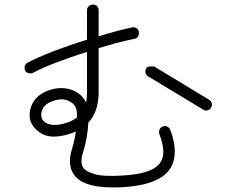

<svg xmlns="http://www.w3.org/2000/svg" viewBox="-20 -794 1040 841"><path d="M518 26Q352 35 306 -26Q272 -71 297 -147Q307 -180 312 -218Q288 -207 260 -201Q198 -187 161 -209.5Q124 -232 113 -266Q103 -301 122 -340Q141 -379 193 -398Q228 -411 262.5 -407.5Q297 -404 322 -386Q334 -378 342.5 -367.5Q351 -357 357 -345Q361 -362 361 -389V-567Q292 -545 227.5 -520.5Q163 -496 125 -475Q115 -471 105 -473.5Q95 -476 90 -485Q86 -494 88.5 -504.5Q91 -515 100 -519Q143 -542 214.5 -569.5Q286 -597 361 -620V-749Q361 -760 369 -767Q377 -774 387 -774Q398 -774 405 -767Q412 -760 412 -749V-635Q454 -648 492 -658Q530 -668 559 -674Q569 -676 578 -670.5Q587 -665 588 -654Q590 -644 585 -635Q580 -626 569 -624Q539 -618 498 -607.5Q457 -597 412 -583V-389Q412 -305 367 -257Q365 -223 359.5 -191Q354 -159 345 -131Q328 -82 346 -57Q357 -43 393.5 -31.5Q430 -20 515 -25Q650 -32 683 -83Q710 -123 678 -207Q675 -218 679 -227Q683 -236 693 -240Q703 -244 712.5 -239.5Q722 -235 726 -225Q766 -119 725 -55Q679 16 518 26ZM870 -314 628 -460Q620 -465 617.5 -475Q615 -485 620 -494Q625 -503 640 -503Q655 -503 655 -503L896 -357Q905 -352 907.5 -341.5Q910 -331 904 -322Q899 -313 889 -310.5Q879 -308 870 -314ZM249 -250Q291 -259 317 -279V-295Q317 -329 293 -345Q260 -369 210 -351Q179 -340 168 -319Q157 -298 162 -280Q168 -259 191.5 -251Q215 -243 249 -250Z"/></svg>

Font: Zen Kurenaido
Style: Regular
Weight: 400
Designer: Yoshimichi Ohira
Foundry: Positype
Version: Version 1.001